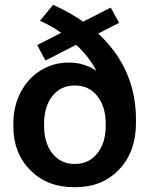

<svg xmlns="http://www.w3.org/2000/svg" viewBox="-20 -777 626 806"><path d="M170.9 -522.9 136.2 -587.9 236.8 -639.2Q200.2 -666 147.9 -689.9L203.1 -756.8Q275.9 -723.6 329.1 -686L444.8 -745.1L480 -681.2L392.1 -636.2Q550.8 -489.3 550.8 -274.9V-261.2Q550.8 -139.6 480 -65.4Q409.2 8.8 296.9 8.8H290Q178.2 8.8 107.2 -62.5Q36.1 -133.8 36.1 -246.1V-258.8Q36.1 -332 67.4 -390.9Q98.6 -449.7 151.4 -481.9Q204.1 -514.2 267.1 -514.2H273.9Q330.6 -514.2 384.8 -480Q352.1 -541 299.8 -588.9ZM292 -88.9H295.9Q353 -88.9 388.4 -133.1Q423.8 -177.2 423.8 -249V-256.8Q423.8 -329.6 388.4 -373.8Q353 -418 295.9 -418H292Q234.9 -418 200 -373.8Q165 -329.6 165 -256.8V-249Q165 -176.8 200 -132.8Q234.9 -88.9 292 -88.9Z"/></svg>

Font: Fixel Text SemiBold
Style: Regular
Weight: 600
Width: 4
Designer: AlfaBravo + MacPaw
Foundry: Kyrylo Tkachov, Marchela Mozhyna, Serhii Makarenko, Maria Weinstein, Zakhar Kryvoshyya
Version: Version 1.211